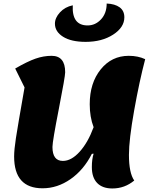

<svg xmlns="http://www.w3.org/2000/svg" viewBox="-20 -1041 862 1087"><path d="M465 -804Q383 -804 337 -833Q291 -862 291 -907Q291 -940 319.5 -971Q348 -1002 392 -1011Q386 -897 476 -897Q520 -897 552 -931.5Q584 -966 584 -1021Q631 -1019 657.5 -999.5Q684 -980 684 -943Q684 -886 620.5 -845Q557 -804 465 -804ZM616 26Q560 26 530 -5Q500 -36 500 -95Q500 -140 510 -171L500 -170Q454 -79 379.5 -27Q305 25 221 25Q60 25 60 -155Q60 -193 70 -258.5Q80 -324 119 -546L66 -653Q135 -693 181 -709Q227 -725 272 -725Q349 -725 349 -632Q349 -608 313 -424Q277 -240 277 -209Q277 -130 336 -130Q384 -130 431 -182Q478 -234 510 -321Q488 -378 488 -451Q488 -571 550 -648Q612 -725 709 -725Q761 -725 802 -706Q769 -581 739.5 -415.5Q710 -250 710 -164Q710 -62 740 -19Q686 26 616 26Z"/></svg>

Font: Lemonada
Style: Bold
Weight: 700
Designer: Mohamed Gaber (Arabic), Eduardo Tunni (Latin)
Foundry: Kief Type Foundry
Version: Version 4.004